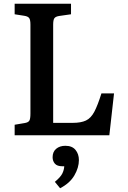

<svg xmlns="http://www.w3.org/2000/svg" viewBox="-20 -720 681 1022"><path d="M58 0V-56L111 -65Q130 -68 136 -77.5Q142 -87 142 -116V-589Q142 -614 135.5 -623.5Q129 -633 109 -636L58 -644V-700H358V-644L295 -635Q276 -632 269.5 -623Q263 -614 263 -589V-66H367Q411 -66 437.5 -78.5Q464 -91 482 -125Q500 -159 520 -223H587L562 0ZM300 282 272 248Q302 223 311.5 204Q321 185 322 165H312Q284 165 272 151Q260 137 260 117Q260 88 279 72Q298 56 328 56Q364 56 382 78Q400 100 400 132Q400 172 376 213.5Q352 255 300 282Z"/></svg>

Font: Literata 12pt Medium
Style: Regular
Weight: 500
Designer: Latin by Veronika Burian and Jose Scaglione. Greek by Irene Vlachou. Cyrillic by Vera Evstafieva.
Foundry: TypeTogether
Version: Version 3.002